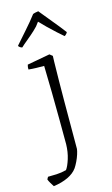

<svg xmlns="http://www.w3.org/2000/svg" viewBox="-139 -735 570 979"><g transform="rotate(-15 145.5 -245.0)"><path d="M17 196Q10 185 4 175Q-2 165 -6 155Q-5 152 -3 148.5Q-1 145 1 142Q21 142 46 141Q71 140 98 133Q110 117 121 82Q132 47 133 6Q133 -50 132.5 -122Q132 -194 131 -269Q130 -344 128 -409Q107 -409 86.5 -409.5Q66 -410 46 -412Q45 -424 49 -437L169 -459L184 -447L183 -418Q181 -321 180.5 -207.5Q180 -94 180 43Q179 53 173.5 70.5Q168 88 159.5 105.5Q151 123 143 135Q126 159 93.5 174.5Q61 190 17 196ZM58 -541 45 -529Q40 -529 33 -534Q26 -539 26 -543Q52 -573 84.5 -609.5Q117 -646 142 -679Q145 -681 156 -683.5Q167 -686 171 -686L256 -582L284 -546Q284 -543 278 -536.5Q272 -530 268 -529Q255 -540 234 -559Q213 -578 191.5 -599Q170 -620 156 -635L140 -614Q123 -596 102 -578Q81 -560 58 -541Z"/></g></svg>

Font: Labrada Light
Style: Regular
Weight: 300
Designer: Mercedes Jáuregui
Foundry: Omnibus-Type Team
Version: Version 1.000; ttfautohint (v1.8.4.7-5d5b)